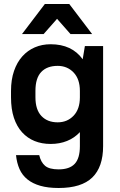

<svg xmlns="http://www.w3.org/2000/svg" viewBox="-20 -730 600 959"><path d="M233 -11Q189 -11 153 -25.5Q117 -40 90.5 -69Q64 -98 49.5 -141.5Q35 -185 35 -244V-276Q35 -332 50 -375.5Q65 -419 91.5 -448.5Q118 -478 154 -493.5Q190 -509 233 -509Q339 -509 393 -434L404 -500H495V0Q495 104 441 156.5Q387 209 273 209Q220 209 181.5 198Q143 187 117 166Q91 145 77.5 114.5Q64 84 60 45H176Q184 80 205 98Q226 116 273 116Q327 116 353 88.5Q379 61 379 0V-70Q352 -41 315 -26Q278 -11 233 -11ZM268 -119Q316 -119 347.5 -152Q379 -185 379 -244V-276Q379 -335 347.5 -368Q316 -401 268 -401Q215 -401 186 -370.5Q157 -340 157 -276V-244Q157 -182 187 -150.5Q217 -119 268 -119ZM265 -636 198 -560H90L204 -710H326L440 -560H332Z"/></svg>

Font: PT Root UI Web Bold
Style: Regular
Weight: 700
Designer: Vitaly Kuzmin
Foundry: ParaType Ltd.
Version: Version 1.000W